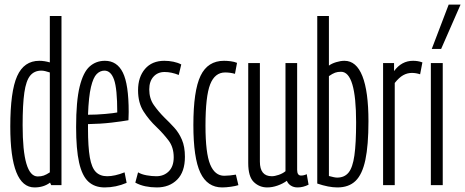

<svg xmlns="http://www.w3.org/2000/svg" viewBox="-20 -810 2035 840"><path d="M204 0 199 -11Q171 10 131 10Q25 10 25 -256Q25 -410 55 -477Q85 -544 152 -544Q174 -544 198 -537V-740H249V0ZM198 -56V-493Q175 -501 161 -501Q130 -501 112 -479Q94 -457 86.5 -405Q79 -353 79 -262Q79 -38 145 -38Q160 -38 171.5 -42Q183 -46 198 -56Z M438 10Q394 10 366.5 -15.5Q339 -41 326 -99Q313 -157 313 -254Q313 -368 328.5 -431Q344 -494 372 -519Q400 -544 439 -544Q492 -544 517.5 -492.5Q543 -441 543 -320Q543 -314 542.5 -301.5Q542 -289 542 -284Q514 -279 467.5 -273.5Q421 -268 365 -267V-248Q365 -167 373 -121.5Q381 -76 399.5 -57.5Q418 -39 449 -39Q482 -39 525 -56L534 -10Q487 10 438 10ZM365 -308Q402 -308 440.5 -311.5Q479 -315 493 -318Q493 -422 479 -461.5Q465 -501 437 -501Q418 -501 403 -486Q388 -471 378 -429.5Q368 -388 365 -308Z M572 -11 584 -56Q599 -47 621.5 -43Q644 -39 664 -39Q697 -39 718.5 -60.5Q740 -82 740 -122Q740 -166 717 -196Q694 -226 665 -254Q632 -285 608 -322.5Q584 -360 584 -415Q584 -473 614.5 -508.5Q645 -544 699 -544Q719 -544 738.5 -540Q758 -536 773 -528L762 -482Q730 -495 700 -495Q670 -495 651.5 -474.5Q633 -454 633 -419Q633 -379 653 -350.5Q673 -322 700 -295Q722 -274 742.5 -251.5Q763 -229 776 -198.5Q789 -168 789 -124Q789 -58 755 -24Q721 10 666 10Q640 10 616 5Q592 0 572 -11Z M826 -263Q826 -413 857.5 -478.5Q889 -544 960 -544Q974 -544 989.5 -542Q1005 -540 1017 -535L1008 -487Q987 -493 965 -493Q920 -493 899.5 -441Q879 -389 879 -260Q879 -140 899.5 -90.5Q920 -41 961 -41Q971 -41 986.5 -42.5Q1002 -44 1012 -46L1023 0Q1011 4 990 7Q969 10 952 10Q887 10 856.5 -54.5Q826 -119 826 -263Z M1149 10Q1115 10 1090.5 -13.5Q1066 -37 1066 -97V-534H1117V-103Q1117 -39 1169 -39Q1182 -39 1199.5 -45Q1217 -51 1229 -61V-534H1280V-67Q1280 -42 1297 -42Q1310 -42 1322 -48L1330 -2Q1306 10 1282 10Q1265 10 1252.5 2Q1240 -6 1235 -19Q1217 -6 1194 2Q1171 10 1149 10Z M1368 -7V-740H1419V-523Q1431 -532 1450.5 -538Q1470 -544 1487 -544Q1539 -544 1565.5 -477Q1592 -410 1592 -280Q1592 -174 1578.5 -110.5Q1565 -47 1535.5 -18.5Q1506 10 1456 10Q1418 10 1368 -7ZM1419 -40Q1444 -33 1455 -33Q1487 -33 1505 -55Q1523 -77 1530.5 -130Q1538 -183 1538 -275Q1538 -496 1472 -496Q1457 -496 1446 -492Q1435 -488 1419 -477Z M1704 -534V-499Q1737 -544 1787 -544Q1797 -544 1807 -542.5Q1817 -541 1828 -537L1818 -485Q1800 -491 1782 -491Q1762 -491 1744 -481Q1726 -471 1707 -447V0H1656V-534Z M1865 0V-534H1917V0ZM1869 -596 1943 -790H1995L1910 -596Z"/></svg>

Font: Georama ExtraCondensed Light
Style: Regular
Weight: 300
Width: 2
Designer: Jean-Baptiste Levee
Foundry: Production Type
Version: Version 1.000